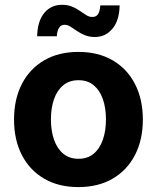

<svg xmlns="http://www.w3.org/2000/svg" viewBox="-20 -769 654 800"><path d="M306.6 10.5Q223.8 10.5 163.6 -24.8Q103.4 -60.1 70.9 -123.4Q38.5 -186.7 38.5 -270.7Q38.5 -355.3 70.9 -418.7Q103.4 -482.1 163.6 -517.4Q223.8 -552.7 306.6 -552.7Q389.6 -552.7 449.9 -517.4Q510.1 -482.1 542.6 -418.7Q575.2 -355.3 575.2 -270.7Q575.2 -186.7 542.6 -123.4Q510.1 -60.1 449.9 -24.8Q389.6 10.5 306.6 10.5ZM307.2 -107.4Q345.1 -107.4 370.4 -128.6Q395.7 -149.8 408.6 -187Q421.5 -224.1 421.5 -271.3Q421.5 -319.1 408.6 -356Q395.7 -392.8 370.4 -413.8Q345.1 -434.8 307.2 -434.8Q269.2 -434.8 243.6 -413.8Q218 -392.8 205.1 -356Q192.2 -319.1 192.2 -271.3Q192.2 -224.1 205.1 -187Q218 -149.8 243.6 -128.6Q269.2 -107.4 307.2 -107.4ZM375.4 -614.8Q351.7 -614.8 333.3 -622.5Q314.8 -630.1 300.2 -640.3Q285.6 -650.6 273.3 -658.2Q260.9 -665.8 249.2 -665.8Q233.9 -665.8 225.8 -652.6Q217.8 -639.4 216.8 -617.8H134.8Q136.2 -681.2 164.5 -715.1Q192.7 -749 238.3 -749Q262.1 -749 280.3 -741.5Q298.4 -733.9 312.7 -723.7Q327.1 -713.5 339.4 -705.9Q351.8 -698.3 364.3 -698.3Q381.4 -698.3 389 -710.7Q396.6 -723 397.9 -746.5H478.5Q477.3 -683.4 448.3 -649.1Q419.3 -614.8 375.4 -614.8Z"/></svg>

Font: Inter V
Style: 
Weight: 400
Designer: Rasmus Andersson
Foundry: rsms
Version: Version 4.000;git-a3f224843